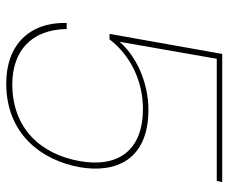

<svg xmlns="http://www.w3.org/2000/svg" viewBox="-80 -664 751 632"><g transform="rotate(90 296.0 -348.5)"><path d="M158 -704 92 -333H110C162 -401 246 -443 339 -443C475 -443 533 -362 511 -236C489 -109 405 -13 258 -13C151 -13 78 -73 76 -192H56C53 -68 130 7 255 7C424 7 509 -112 531 -236C551 -352 508 -461 342 -461C253 -461 166 -422 118 -366L174 -686H576L580 -704Z"/></g></svg>

Font: Poppins Devanagari Thin
Style: Italic
Weight: 100
Italic angle: -10°
Designer: Ninad Kale (Devanagari), Jonny Pinhorn (Latin)
Foundry: Indian Type Foundry
Version: 4.005